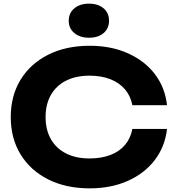

<svg xmlns="http://www.w3.org/2000/svg" viewBox="-20 -1017 969 1053"><path d="M896 -310Q885 -213 829 -139.5Q773 -66 681 -25Q589 16 472 16Q342 16 244.5 -33Q147 -82 93 -170Q39 -258 39 -375Q39 -492 93 -580Q147 -668 244.5 -717Q342 -766 472 -766Q589 -766 681 -725Q773 -684 829 -611Q885 -538 896 -440H706Q696 -491 665.5 -527Q635 -563 585.5 -582.5Q536 -602 471 -602Q396 -602 342 -574.5Q288 -547 259 -496Q230 -445 230 -375Q230 -305 259 -254Q288 -203 342 -175.5Q396 -148 471 -148Q536 -148 585.5 -167Q635 -186 665.5 -222Q696 -258 706 -310ZM468 -810Q419 -810 388 -835.5Q357 -861 357 -903Q357 -946 388 -971.5Q419 -997 468 -997Q518 -997 548 -971.5Q578 -946 578 -903Q578 -861 548 -835.5Q518 -810 468 -810Z"/></svg>

Font: Unbounded SemiBold
Style: Regular
Weight: 600
Designer: Luke Prowse, Jean-Baptiste Morizot, Fátima Lázaro, Florian Runge
Foundry: NaN
Version: Version 1.700